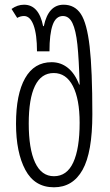

<svg xmlns="http://www.w3.org/2000/svg" viewBox="-20 -785 467 815"><path d="M48 -260Q48 -385 86.5 -453Q125 -521 199 -521Q238 -521 268 -497Q298 -473 316 -426H318Q315 -535 308.5 -596Q302 -657 287.5 -687Q273 -717 247 -717Q217 -717 203.5 -679Q190 -641 190 -567H137Q137 -639 122.5 -678Q108 -717 82 -717Q67 -717 53 -709L29 -747Q54 -765 82 -765Q145 -765 163 -674H166Q185 -765 250 -765Q297 -765 323 -726Q349 -687 360.5 -587.5Q372 -488 372 -300Q372 -138 330.5 -64Q289 10 209 10Q127 10 87.5 -64Q48 -138 48 -260ZM318 -264Q318 -364 289.5 -419.5Q261 -475 208 -475Q155 -475 128.5 -420.5Q102 -366 102 -261Q102 -153 129 -95Q156 -37 209 -37Q264 -37 291 -95.5Q318 -154 318 -264Z"/></svg>

Font: Noto Sans Georgian Light Cond
Style: Regular
Weight: 300
Width: 3
Designer: Monotype Design team
Foundry: Monotype Imaging Inc.
Version: Version 1.000